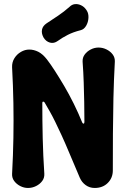

<svg xmlns="http://www.w3.org/2000/svg" viewBox="-20 -923 630 953"><path d="M450 10Q425 10 405.5 -4Q386 -18 376 -41Q346 -111 324.5 -162.5Q303 -214 285.5 -252Q268 -290 254 -318.5Q240 -347 227 -370Q214 -393 201 -415Q198 -419 194 -418.5Q190 -418 190 -412Q190 -322 192 -237Q194 -152 200 -60Q201 -40 189.5 -24.5Q178 -9 159 0.5Q140 10 119 10Q99 10 80.5 0.5Q62 -9 50.5 -24.5Q39 -40 40 -60Q45 -152 46.5 -238.5Q48 -325 46.5 -411Q45 -497 40 -589Q39 -614 51.5 -634Q64 -654 84 -665.5Q104 -677 125 -677Q148 -677 170 -666Q192 -655 213 -628Q230 -606 252 -572Q274 -538 298.5 -496.5Q323 -455 346 -408.5Q369 -362 388 -315Q391 -309 395 -309.5Q399 -310 399 -318Q399 -370 398 -417.5Q397 -465 395.5 -513.5Q394 -562 390 -617Q389 -637 400.5 -652.5Q412 -668 430.5 -677.5Q449 -687 469 -687Q490 -687 509 -677.5Q528 -668 539.5 -652.5Q551 -637 550 -617Q545 -525 543 -436.5Q541 -348 540.5 -258.5Q540 -169 540 -77Q540 -40 515 -15Q490 10 450 10ZM267 -720Q248 -706 228 -711.5Q208 -717 196 -737L195 -739Q185 -758 188.5 -776Q192 -794 211 -807Q240 -826 269 -845.5Q298 -865 325 -889Q337 -901 352 -902.5Q367 -904 382 -897Q397 -890 407 -876L411 -870Q420 -856 419 -834.5Q418 -813 407.5 -795Q397 -777 380 -773Q344 -764 316.5 -750Q289 -736 267 -720Z"/></svg>

Font: Winky Sans SemiBold
Style: Regular
Weight: 600
Designer: Simon Atzbach
Foundry: typofactur
Version: Version 1.205